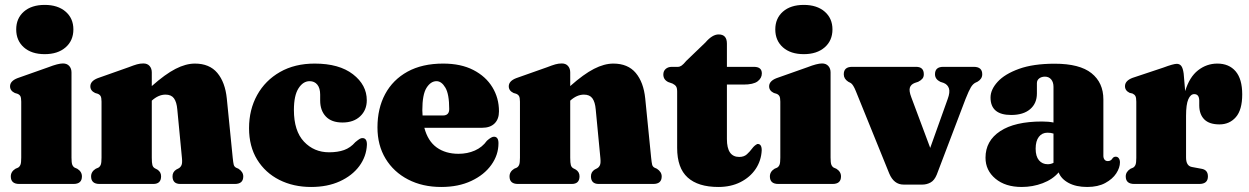

<svg xmlns="http://www.w3.org/2000/svg" viewBox="-20 -732 4970 764"><path d="M158 -516.5Q105.5 -516.5 75 -543.5Q44.5 -570.5 44.5 -615Q44.5 -659 75 -685.8Q105.5 -712.5 158 -712.5Q210 -712.5 241 -685.8Q272 -659 272 -615Q272 -570.5 241 -543.5Q210 -516.5 158 -516.5ZM264.5 -444V-104.5Q264.5 -84.5 267.5 -76.8Q270.5 -69 277 -65L287.5 -60.5Q306 -49 306 -30Q306 0 272.5 0H56.5Q23 0 23 -30Q23 -49 41.5 -60.5L52 -65Q58.5 -69 61.5 -76.8Q64.5 -84.5 64.5 -104.5V-327.5Q64.5 -343.5 60.8 -349.8Q57 -356 49 -359L39 -362Q20 -371 20 -388.5Q20 -409.5 49.5 -421L172.5 -464.5Q211 -479.5 230.5 -479.5Q246.5 -479.5 255.5 -469.5Q264.5 -459.5 264.5 -444Z M584 -444V-389.5Q637.5 -437 678.5 -458Q719.5 -479 755.5 -479Q813.5 -479 844.8 -441.8Q876 -404.5 882.5 -340L906 -104.5Q908 -84.5 910 -76.8Q912 -69 919 -65L929 -60.5Q948 -48 948 -30Q948 0 914.5 0H697.5Q666.5 0 666.5 -30.5Q666.5 -47.5 681 -57L691.5 -62.5Q698.5 -66.5 702.2 -74.8Q706 -83 704 -103L685.5 -296.5Q683 -326 672.2 -340.8Q661.5 -355.5 638.5 -355.5Q610.5 -355.5 584 -331.5V-331V-104.5Q584 -83.5 586.5 -75Q589 -66.5 596 -62.5L606.5 -57Q621 -47.5 621 -30.5Q621 0 590 0H376Q342.5 0 342.5 -30Q342.5 -49 361 -60.5L371.5 -65Q378 -69 381 -76.8Q384 -84.5 384 -104.5V-327.5Q384 -343.5 380.2 -349.8Q376.5 -356 368.5 -359L358.5 -362Q339.5 -371 339.5 -388.5Q339.5 -409.5 369 -421L492 -464.5Q512.5 -472.5 525 -476Q537.5 -479.5 550.5 -479.5Q566.5 -479.5 575.2 -469.5Q584 -459.5 584 -444Z M1439.5 -333Q1439.5 -294 1413.2 -269.2Q1387 -244.5 1343 -244.5Q1299 -244.5 1276.5 -268.5Q1254 -292.5 1254 -332V-355.5Q1254 -381 1242.8 -395Q1231.5 -409 1212 -409Q1186 -409 1167.8 -380.5Q1149.5 -352 1149.5 -294.5Q1149.5 -211 1189.5 -168.5Q1229.5 -126 1289.5 -126Q1324 -126 1349.2 -135Q1374.5 -144 1394 -166.5Q1405.5 -176 1411.5 -179.5Q1417.5 -183 1423 -182.5Q1440.5 -182 1440 -156Q1438 -109.5 1409.8 -71.2Q1381.5 -33 1332.2 -10.5Q1283 12 1218 12Q1147.5 12 1091.5 -16.2Q1035.5 -44.5 1003.2 -97Q971 -149.5 971 -222Q971 -295.5 1003.2 -353.8Q1035.5 -412 1094.2 -445.5Q1153 -479 1232 -479Q1329.5 -479 1384.5 -436.5Q1439.5 -394 1439.5 -333Z M1965.5 -289Q1965.5 -258 1948 -240.8Q1930.5 -223.5 1898.5 -223.5H1668.5Q1682.5 -170.5 1717.8 -145.2Q1753 -120 1804.5 -120Q1840 -120 1869.5 -133Q1899 -146 1917.5 -172Q1936 -188.5 1946 -188Q1963.5 -187.5 1963.5 -162Q1963.5 -115.5 1935 -75.8Q1906.5 -36 1855.2 -12Q1804 12 1736 12Q1661 12 1603.8 -17.8Q1546.5 -47.5 1514.2 -100.8Q1482 -154 1482 -225Q1482 -300.5 1512.5 -357.5Q1543 -414.5 1601.5 -446.8Q1660 -479 1743.5 -479Q1814 -479 1863.5 -453.5Q1913 -428 1939.2 -385Q1965.5 -342 1965.5 -289ZM1660.5 -293Q1660.5 -282 1661.5 -272.5H1742.5Q1767.5 -272.5 1767.5 -298Q1767.5 -357.5 1752.2 -383.2Q1737 -409 1717 -409Q1694 -409 1677.2 -382.5Q1660.5 -356 1660.5 -293Z M2249 -444V-389.5Q2302.5 -437 2343.5 -458Q2384.5 -479 2420.5 -479Q2478.5 -479 2509.8 -441.8Q2541 -404.5 2547.5 -340L2571 -104.5Q2573 -84.5 2575 -76.8Q2577 -69 2584 -65L2594 -60.5Q2613 -48 2613 -30Q2613 0 2579.5 0H2362.5Q2331.5 0 2331.5 -30.5Q2331.5 -47.5 2346 -57L2356.5 -62.5Q2363.5 -66.5 2367.2 -74.8Q2371 -83 2369 -103L2350.5 -296.5Q2348 -326 2337.2 -340.8Q2326.5 -355.5 2303.5 -355.5Q2275.5 -355.5 2249 -331.5V-331V-104.5Q2249 -83.5 2251.5 -75Q2254 -66.5 2261 -62.5L2271.5 -57Q2286 -47.5 2286 -30.5Q2286 0 2255 0H2041Q2007.5 0 2007.5 -30Q2007.5 -49 2026 -60.5L2036.5 -65Q2043 -69 2046 -76.8Q2049 -84.5 2049 -104.5V-327.5Q2049 -343.5 2045.2 -349.8Q2041.5 -356 2033.5 -359L2023.5 -362Q2004.5 -371 2004.5 -388.5Q2004.5 -409.5 2034 -421L2157 -464.5Q2177.5 -472.5 2190 -476Q2202.5 -479.5 2215.5 -479.5Q2231.5 -479.5 2240.2 -469.5Q2249 -459.5 2249 -444Z M2656 -399.5 2639 -405.5Q2619.5 -415 2619.5 -435.5Q2619.5 -449.5 2629 -457.8Q2638.5 -466 2653 -466H2677.5Q2685 -466 2692.2 -471Q2699.5 -476 2710.5 -489.5L2787 -563Q2814.5 -595 2839.5 -595Q2872.5 -595 2872.5 -558.5V-466H2980Q3011.5 -466 3011.5 -440Q3011.5 -421 2994.5 -408.2Q2977.5 -395.5 2938.5 -395.5H2872.5V-178.5Q2872.5 -107.5 2921.5 -107.5Q2940.5 -107.5 2952 -118Q2963.5 -128.5 2972.8 -141Q2982 -153.5 2993.5 -159Q3011 -160.5 3011 -134Q3009 -92.5 2986.8 -59.5Q2964.5 -26.5 2926.2 -7.2Q2888 12 2838.5 12Q2758 12 2716.2 -25.8Q2674.5 -63.5 2674.5 -143.5V-367.5Q2674.5 -382 2670.2 -388.2Q2666 -394.5 2656 -399.5Z M3178.5 -516.5Q3126 -516.5 3095.5 -543.5Q3065 -570.5 3065 -615Q3065 -659 3095.5 -685.8Q3126 -712.5 3178.5 -712.5Q3230.5 -712.5 3261.5 -685.8Q3292.5 -659 3292.5 -615Q3292.5 -570.5 3261.5 -543.5Q3230.5 -516.5 3178.5 -516.5ZM3285 -444V-104.5Q3285 -84.5 3288 -76.8Q3291 -69 3297.5 -65L3308 -60.5Q3326.5 -49 3326.5 -30Q3326.5 0 3293 0H3077Q3043.5 0 3043.5 -30Q3043.5 -49 3062 -60.5L3072.5 -65Q3079 -69 3082 -76.8Q3085 -84.5 3085 -104.5V-327.5Q3085 -343.5 3081.2 -349.8Q3077.5 -356 3069.5 -359L3059.5 -362Q3040.5 -371 3040.5 -388.5Q3040.5 -409.5 3070 -421L3193 -464.5Q3231.5 -479.5 3251 -479.5Q3267 -479.5 3276 -469.5Q3285 -459.5 3285 -444Z M3650.5 2.5H3575.5Q3537 2.5 3518.5 -41.5L3385.5 -369.5Q3375 -395.5 3365.5 -401.5L3355 -407Q3337.5 -418.5 3337.5 -436.5Q3337.5 -466 3370.5 -466H3625.5Q3656 -466 3656 -436.5Q3656 -425.5 3650.2 -418.8Q3644.5 -412 3633.5 -406.5L3620 -402Q3604.5 -396 3600.5 -383.2Q3596.5 -370.5 3606 -345.5L3681.5 -143.5L3751 -338Q3761 -365 3756 -380.2Q3751 -395.5 3735 -402L3721.5 -406.5Q3700.5 -417 3700.5 -436.5Q3700.5 -466 3733 -466H3855Q3888.5 -466 3888.5 -436.5Q3888.5 -418 3870 -407L3861.5 -403Q3851.5 -398 3843.5 -385Q3835.5 -372 3822 -338L3707.5 -37Q3698 -14 3682.8 -5.8Q3667.5 2.5 3650.5 2.5Z M3901.5 -104.5Q3901.5 -171.5 3959.8 -210Q4018 -248.5 4126.5 -248.5Q4152.5 -248.5 4172 -244.5V-386.5Q4172 -405 4162.8 -416Q4153.5 -427 4138 -427Q4124.5 -427 4115.2 -420Q4106 -413 4106 -401V-360Q4106 -320.5 4079 -297.5Q4052 -274.5 4003.5 -274.5Q3921.5 -274.5 3921.5 -344Q3921.5 -375.5 3949.8 -406.5Q3978 -437.5 4034.8 -458Q4091.5 -478.5 4177 -478.5Q4276 -478.5 4323.2 -440.8Q4370.5 -403 4370.5 -336.5V-112Q4370.5 -103 4375 -97Q4379.5 -91 4388.5 -91Q4401 -91 4408 -103.5Q4413 -108.5 4419.5 -108.5Q4427.5 -108.5 4432 -102Q4436.5 -95.5 4436.5 -86Q4436.5 -65 4421.8 -42.2Q4407 -19.5 4378 -3.8Q4349 12 4306 12Q4262 12 4232.2 -4Q4202.5 -20 4192.5 -46Q4168.5 -18 4129 -3Q4089.5 12 4045.5 12Q3980.5 12 3941 -21Q3901.5 -54 3901.5 -104.5ZM4101 -140.5Q4101 -110 4114.2 -94.2Q4127.5 -78.5 4149 -78.5Q4161 -78.5 4172 -84V-200.5Q4161.5 -204 4148 -204Q4126.5 -204 4113.8 -187.5Q4101 -171 4101 -140.5Z M4690 -439.5 4696 -369.5Q4713 -425.5 4747.2 -452.2Q4781.5 -479 4824 -479Q4870.5 -479 4896.8 -448.2Q4923 -417.5 4923 -356.5Q4923 -295 4897.8 -266Q4872.5 -237 4832.5 -237Q4792 -237 4772.2 -256.8Q4752.5 -276.5 4752 -311.5V-332Q4751.5 -357.5 4732 -357.5Q4717.5 -357.5 4708.5 -337Q4699.5 -316.5 4699.5 -271V-105.5Q4699.5 -71.5 4723 -67.5L4760.5 -60.5Q4786.5 -56.5 4786.5 -30Q4786.5 0 4752 0H4493.5Q4459.5 0 4459.5 -30Q4459.5 -48.5 4478.5 -60.5L4489 -65Q4495.5 -69 4498.5 -76.8Q4501.5 -84.5 4501.5 -103.5V-327.5Q4501.5 -343.5 4497.8 -350Q4494 -356.5 4486 -360L4475 -362.5Q4456.5 -371.5 4456.5 -389Q4456.5 -410.5 4486 -422L4609 -463Q4649 -478 4662.5 -478Q4674 -478 4680.5 -469.5Q4687 -461 4690 -439.5Z"/></svg>

Font: Fraunces 72pt S050 Black
Style: Regular
Weight: 900
Version: Version 1.000; ttfautohint (v1.8.3)